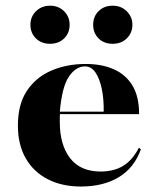

<svg xmlns="http://www.w3.org/2000/svg" viewBox="-20 -660 558 691"><path d="M271 11.3Q203.2 11.3 152 -14.9Q100.8 -41.1 72.6 -90.3Q44.4 -139.5 44.4 -208.1Q44.4 -284.7 77 -333.5Q109.7 -382.3 164.9 -406Q220.2 -429.8 288.7 -429.8Q345.2 -429.8 388.3 -411.3Q431.5 -392.7 456 -353.2Q480.6 -313.7 480.6 -249.2H151.6L150 -258.1H353.2Q354 -303.2 346.4 -339.9Q338.7 -376.6 323.8 -398.8Q308.9 -421 285.5 -421Q253.2 -421 228.2 -384.7Q203.2 -348.4 195.2 -257.3L196 -255.6Q195.2 -247.6 195.2 -238.7Q195.2 -229.8 195.2 -221Q195.2 -138.7 232.3 -90.7Q269.4 -42.7 341.9 -42.7Q389.5 -42.7 423 -62.9Q456.5 -83.1 479.8 -128.2L487.1 -122.6Q462.9 -55.6 407.3 -22.2Q351.6 11.3 271 11.3ZM385.5 -502.4Q354 -502.4 334.7 -521.8Q315.3 -541.1 315.3 -571Q315.3 -600.8 335.1 -620.2Q354.8 -639.5 385.5 -639.5Q416.1 -639.5 436.3 -619.4Q456.5 -599.2 456.5 -571Q456.5 -541.9 436.7 -522.2Q416.9 -502.4 385.5 -502.4ZM160.5 -502.4Q129 -502.4 109.3 -521.8Q89.5 -541.1 89.5 -571Q89.5 -600 109.7 -619.8Q129.8 -639.5 160.5 -639.5Q190.3 -639.5 210.5 -619.8Q230.6 -600 230.6 -571Q230.6 -541.1 210.9 -521.8Q191.1 -502.4 160.5 -502.4Z"/></svg>

Font: Playfair 144pt SemiExpanded Black
Style: Regular
Weight: 900
Width: 6
Designer: Claus Eggers Sørensen
Foundry: Claus Eggers Sørensen
Version: Version 2.203